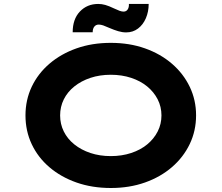

<svg xmlns="http://www.w3.org/2000/svg" viewBox="-20 -930 1108 960"><path d="M534.5 10Q440.3 10 362.3 -17.5Q284.3 -45 227 -94Q169.7 -143 138.6 -209.1Q107.4 -275.1 107.4 -352.9Q107.4 -430.6 138.8 -496.7Q170.3 -562.7 227.6 -611.7Q284.9 -660.7 362.6 -688.2Q440.3 -715.7 533.9 -715.7Q627.1 -715.7 704.8 -688.2Q782.6 -660.7 839.9 -611.2Q897.2 -561.7 928.8 -495.7Q960.4 -429.6 960.4 -353.4Q960.4 -276.1 928.8 -210.1Q897.2 -144 839.9 -94.5Q782.6 -45 704.8 -17.5Q627.1 10 534.5 10ZM533.9 -149.5Q589.2 -149.5 635.9 -165Q682.7 -180.5 716.1 -208.1Q749.6 -235.7 768.5 -272.8Q787.3 -309.8 787.3 -352.9Q787.3 -396 768.5 -433Q749.6 -470 716.1 -497.6Q682.7 -525.2 635.9 -540.7Q589.2 -556.2 533.9 -556.2Q478.7 -556.2 432.2 -540.7Q385.8 -525.2 351.5 -497.6Q317.2 -470 298.9 -433Q280.6 -396 280.6 -352.9Q280.6 -309.8 298.9 -272.8Q317.2 -235.7 351.5 -208.1Q385.8 -180.5 432.2 -165Q478.7 -149.5 533.9 -149.5ZM610.8 -768Q591.2 -768 570.9 -774.1Q550.6 -780.1 526.7 -790.4Q508.5 -798.6 496.3 -802.9Q484 -807.1 474 -807.1Q459.8 -807.1 451.6 -796.9Q443.4 -786.6 443.4 -768.6H343.4Q343.4 -834.6 379.6 -872.5Q415.7 -910.3 471.2 -910.3Q488.8 -910.3 506.5 -905.3Q524.2 -900.3 550.6 -887.7Q566.9 -880 577.8 -876Q588.8 -872 597.8 -872Q611.2 -872 618.3 -882.6Q625.5 -893.1 624.5 -910.3H723.4Q723.4 -871.5 709.4 -838.9Q695.4 -806.3 670 -787.2Q644.7 -768 610.8 -768Z"/></svg>

Font: Lexend Tera
Style: Regular
Weight: 400
Designer: Bonnie Shaver-Troup, Thomas Jockin
Foundry: Lexend
Version: Version 1.007